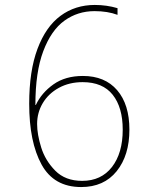

<svg xmlns="http://www.w3.org/2000/svg" viewBox="-20 -746 640 776"><path d="M98 -327Q98 -459 131.5 -548.5Q165 -638 224.5 -682Q284 -726 363 -726Q411 -726 455 -713V-686Q415 -701 362 -701Q294 -701 240.5 -662.5Q187 -624 155 -539.5Q123 -455 123 -322H125Q148 -371 196 -405Q244 -439 315 -439Q404 -439 453.5 -381.5Q503 -324 503 -222Q503 -118 451.5 -54Q400 10 308 10Q198 10 148 -81Q98 -172 98 -327ZM476 -222Q476 -312 435.5 -363Q395 -414 314 -414Q260 -414 218 -391Q176 -368 153 -329.5Q130 -291 130 -245Q130 -203 146.5 -150Q163 -97 203.5 -56Q244 -15 312 -15Q389 -15 432.5 -71Q476 -127 476 -222Z"/></svg>

Font: Noto Sans Mono UI Thin
Style: Regular
Weight: 250
Monospace: yes
Designer: Monotype Design team
Foundry: Monotype Imaging Inc.
Version: Version 1.000